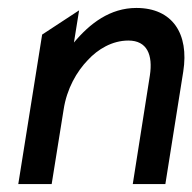

<svg xmlns="http://www.w3.org/2000/svg" viewBox="-20 -463 484 483"><path d="M26 0H110L140 -187C148 -240 173 -283 201 -312C226 -339 262 -361 303 -361C350 -361 365 -325 357 -273L314 0H396L441 -283C456 -378 414 -443 323 -443C257 -443 206 -404 166 -356L179 -437L86 -376Z"/></svg>

Font: Charger Pro
Style: BdNarObl
Weight: 700
Designer: Jasper
Foundry: Cannot Into Space Fonts
Version: Version 1.09